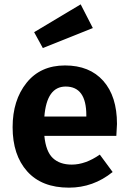

<svg xmlns="http://www.w3.org/2000/svg" viewBox="-20 -847 593 883"><path d="M377 -311V-317Q377 -449 282 -449Q195 -449 184 -311ZM518 -277Q518 -267 515 -222H184Q191 -150 223 -120Q255 -90 310 -90Q373 -90 439 -136L498 -56Q409 16 297 16Q172 16 105 -59Q38 -134 38 -262Q38 -386 102 -466Q166 -546 279 -546Q392 -546 455 -475Q518 -404 518 -277ZM177 -626 137 -699 351 -827 407 -718Z"/></svg>

Font: FiraSans
Style: Regular
Weight: 600
Designer: Carrois Corporate & Edenspiekermann AG
Foundry: Carrois Corporate GbR & Edenspiekermann AG
Version: Version 3.106;PS 003.106;hotconv 1.0.70;makeotf.lib2.5.58329